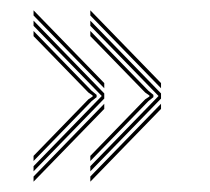

<svg xmlns="http://www.w3.org/2000/svg" viewBox="-20 -495 407 372"><path d="M155 -163V-173L287.2 -309L155 -445V-455L292 -314V-304ZM155 -143V-153L292 -294V-284ZM155 -183V-193L261.2 -302.5L269.5 -308V-310L261.2 -315.8L155 -425V-435L267.5 -319.2L277.2 -311.2V-306.8L267.5 -299ZM292 -324 155 -465V-475L292 -334ZM45 -163V-173L177.2 -309L45 -445V-455L182 -314V-304ZM45 -143V-153L182 -294V-284ZM45 -183V-193L151.2 -302.5L159.5 -308V-310L151.2 -315.8L45 -425V-435L157.5 -319.2L167.2 -311.2V-306.8L157.5 -299ZM182 -324 45 -465V-475L182 -334Z"/></svg>

Font: Big Shoulders Inline Text SC Thin
Style: Regular
Weight: 100
Designer: Patric King
Foundry: XO Type Co
Version: Version 2.002